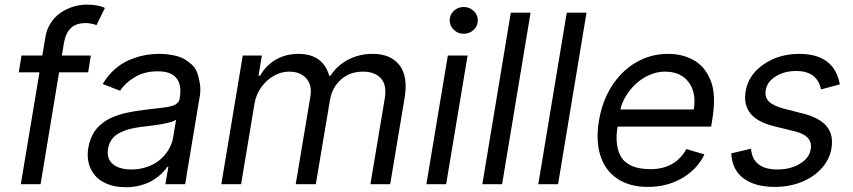

<svg xmlns="http://www.w3.org/2000/svg" viewBox="-20 -781 3615 814"><path d="M365.1 -545.5 353.7 -474.4H230.5L152 0H68.2L147.4 -474.4H59.7L71 -545.5H159.4L171.9 -620.7Q176.8 -654.8 194.2 -682.2Q211.6 -709.5 236.2 -726.4Q260.7 -743.3 289.4 -752.3Q318.2 -761.4 348 -761.4Q396.3 -761.4 424.7 -747.2L389.2 -674.7Q363.6 -683.2 343.8 -683.2Q303.3 -683.2 281.2 -662.8Q259.2 -642.4 251.4 -600.9L242.2 -545.5Z M513.5 12.8Q461.3 12.8 422.6 -6.6Q383.9 -25.9 365.1 -64.5Q346.2 -103 354.4 -154.8Q358 -175.1 364.9 -192.8Q371.8 -210.6 380.9 -224.1Q389.9 -237.6 402.7 -249.1Q415.5 -260.7 428.3 -269Q441.1 -277.3 457.9 -284.3Q474.8 -291.2 489.7 -295.8Q504.6 -300.4 523.8 -304.3Q543 -308.2 558.2 -310.5Q573.5 -312.9 593 -315.3Q606.9 -317.1 624.3 -319.1Q641.7 -321 651.8 -322.3Q661.9 -323.5 674.7 -325.1Q687.5 -326.7 694.6 -328.3Q701.7 -329.9 710 -332.2Q718.4 -334.5 723 -337.4Q727.6 -340.2 732.1 -344.3Q736.5 -348.4 738.8 -353.3Q741.1 -358.3 742.2 -365.1V-367.9Q751.1 -421.2 728 -449.9Q704.9 -478.7 648.4 -478.7Q593.4 -478.7 552.4 -454.5Q511.4 -430.4 489.3 -396.3L415.5 -424.7Q436.4 -460.6 465.6 -486.5Q494.7 -512.4 527 -526.3Q559.3 -540.1 590.9 -546.3Q622.5 -552.6 655.5 -552.6Q672.6 -552.6 688.2 -551Q703.8 -549.4 724.4 -544.6Q745 -539.8 760.3 -531.1Q775.6 -522.4 791.9 -508.2Q808.2 -494 815.7 -473.5Q823.2 -453.1 827.8 -424.7Q832.4 -396.3 824.6 -359.4L764.9 0H681.1L693.9 -73.9H689.6Q680 -59.3 665.3 -45.1Q650.6 -30.9 629.1 -17.4Q607.6 -3.9 577.4 4.4Q547.2 12.8 513.5 12.8ZM537.6 -62.5Q573.5 -62.5 605.3 -73.9Q637.1 -85.2 659.1 -104.4Q681.1 -123.6 695.3 -147.5Q709.5 -171.5 713.8 -197.4L726.6 -274.1Q723.7 -271.3 718.4 -268.6Q713.1 -266 704.7 -263.7Q696.4 -261.4 688.4 -259.4Q680.4 -257.5 668.7 -255.5Q657 -253.6 648.8 -252.1Q640.6 -250.7 627.7 -249.1Q614.7 -247.5 608.8 -246.6Q603 -245.7 591.1 -244.5Q579.2 -243.3 577.4 -242.9Q549.7 -239.3 528.4 -233.7Q507.1 -228 487 -217.7Q467 -207.4 454.4 -190.5Q441.8 -173.7 438.2 -150.6Q431.1 -108 458.5 -85.2Q485.8 -62.5 537.6 -62.5Z M918.3 0 1009.2 -545.5H1090.2L1076 -460.2H1083.1Q1107.6 -504.3 1149.9 -528.4Q1192.1 -552.6 1245 -552.6Q1348.7 -552.6 1375.7 -460.2H1381.4Q1409.4 -503.6 1456.1 -528.1Q1502.8 -552.6 1560.4 -552.6Q1636 -552.6 1673.3 -505.1Q1710.6 -457.7 1695.3 -365.1L1634.2 0H1550.4L1611.5 -365.1Q1620.4 -422.2 1594.1 -449.8Q1567.8 -477.3 1519.2 -477.3Q1462.7 -477.3 1425.1 -443.4Q1387.4 -409.4 1378.6 -355.1L1318.9 0H1233.7L1296.2 -373.6Q1303.6 -420.5 1278.4 -448.9Q1253.2 -477.3 1205.3 -477.3Q1172.6 -477.3 1141.5 -460Q1110.4 -442.8 1087.7 -411.2Q1065 -379.6 1058.9 -340.9L1002.1 0Z M1787.6 0 1878.6 -545.5H1962.4L1871.4 0ZM1988.1 -654.5Q1970.5 -637.8 1946 -637.8Q1921.5 -637.8 1903.9 -654.5Q1886.4 -671.2 1886.4 -694.6Q1886.4 -718 1903.9 -734.7Q1921.5 -751.4 1946 -751.4Q1970.5 -751.4 1988.1 -734.7Q2005.7 -718 2005.7 -694.6Q2005.7 -671.2 1988.1 -654.5Z M2229.4 -727.3 2108.7 0H2024.9L2145.6 -727.3Z M2466.6 -727.3 2345.9 0H2262.1L2382.8 -727.3Z M2726.6 11.4Q2648.8 11.4 2596.9 -23.6Q2545.1 -58.6 2525.2 -121.8Q2505.3 -185 2519.2 -268.5Q2532.7 -351.6 2573.9 -416.2Q2615.1 -480.8 2677 -516.7Q2739 -552.6 2811.8 -552.6Q2841.3 -552.6 2867.7 -546.5Q2894.2 -540.5 2919 -527Q2943.9 -513.5 2961.8 -492.4Q2979.8 -471.2 2992.4 -440.9Q3005 -410.5 3006.7 -370.6Q3008.5 -330.6 3000.7 -279.8L2995 -244.3H2598.4Q2591.6 -204.5 2595.2 -174.4Q2598.7 -144.2 2609 -123.2Q2619.3 -102.3 2638.5 -89Q2657.7 -75.6 2682.4 -69.8Q2707 -63.9 2739.3 -63.9Q2790.1 -63.9 2828.5 -85.4Q2866.8 -106.9 2889.9 -149.1L2966.6 -126.4Q2936.4 -63.6 2872.5 -26.1Q2808.6 11.4 2726.6 11.4ZM2610.1 -316.8H2921.2Q2933.2 -387.1 2899.9 -432.2Q2866.5 -477.3 2799 -477.3Q2766 -477.3 2733.5 -463.1Q2701 -448.9 2676.3 -426Q2651.6 -403.1 2634.1 -374.5Q2616.5 -345.9 2610.1 -316.8Z M3540.5 -423.3 3460.9 -402Q3458.1 -414.4 3453.8 -424.9Q3449.6 -435.4 3441.4 -446Q3433.2 -456.7 3422.2 -463.8Q3411.2 -470.9 3394.2 -475.5Q3377.1 -480.1 3355.8 -480.1Q3305.8 -480.1 3268.8 -457.2Q3231.9 -434.3 3226.6 -399.1Q3221.2 -368.6 3240.4 -350.1Q3259.6 -331.7 3306.1 -319.6L3384.2 -299.7Q3454.9 -281.6 3484.7 -245.4Q3514.6 -209.2 3505 -152Q3497.2 -105.5 3464.3 -68.4Q3431.5 -31.2 3379.3 -9.9Q3327.1 11.4 3264.9 11.4Q3180 11.4 3131.7 -25.2Q3083.5 -61.8 3080.3 -130.7L3164.1 -150.6Q3167.3 -106.9 3195.5 -84.7Q3223.7 -62.5 3274.9 -62.5Q3332.4 -62.5 3372 -87.2Q3411.6 -111.9 3416.9 -147.7Q3427.6 -205.6 3348.7 -224.4L3262.1 -245.7Q3190.3 -263.5 3161 -300.6Q3131.7 -337.7 3141.3 -394.9Q3153.1 -463.8 3217.5 -508.2Q3282 -552.6 3368.6 -552.6Q3517 -552.6 3540.5 -423.3Z"/></svg>

Font: Karasuma Gothic
Style: Italic
Weight: 400
Italic angle: -9.39999°
Designer: Rasmus Andersson / Ryoko Nishizuka
Foundry: Genbu
Version: Version 1.00